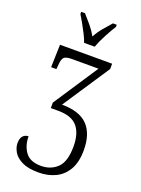

<svg xmlns="http://www.w3.org/2000/svg" viewBox="-173 -1006 800 1091"><g transform="rotate(20 227.0 -460.5)"><path d="M197 -771Q189 -794 175.5 -820.5Q162 -847 147.5 -873Q133 -899 121 -918V-931H144Q168 -904 189.5 -878.5Q211 -853 229 -821Q246 -853 267.5 -878.5Q289 -904 313 -931H336V-918Q318 -890 295.5 -847.5Q273 -805 261 -771ZM204 10Q141 10 104 -8.5Q67 -27 51.5 -54Q36 -81 36 -106Q36 -136 49 -150Q62 -164 82 -164Q82 -108 110.5 -69Q139 -30 205 -30Q264 -30 303 -67.5Q342 -105 342 -197Q342 -276 306.5 -317Q271 -358 191 -358H146V-391L324 -661H163Q128 -661 116 -649.5Q104 -638 102 -599L100 -577H68L72 -714H387V-682L199 -398Q305 -398 354.5 -347Q404 -296 404 -197Q404 -125 378 -79.5Q352 -34 307 -12Q262 10 204 10Z"/></g></svg>

Font: Noto Serif ExtraCondensed Light
Style: Regular
Weight: 300
Width: 2
Designer: Monotype Design Team
Foundry: Monotype Imaging Inc.
Version: Version 2.014; ttfautohint (v1.8.4.7-5d5b)